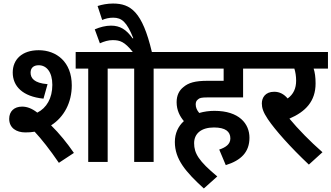

<svg xmlns="http://www.w3.org/2000/svg" viewBox="-20 -916 1875 1086"><path d="M123 -167C141 -167 159 -168 176 -171C216 -128 261 -71 313 5L398 -51C361 -105 316 -161 269 -207C343 -254 386 -337 386 -433C386 -566 299 -632 199 -632C104 -632 52 -579 52 -506C52 -428 108 -370 226 -358L249 -440C172 -446 153 -475 153 -505C153 -532 170 -547 199 -547C243 -547 276 -509 276 -436C276 -360 243 -305 191 -279C159 -304 131 -313 105 -313C60 -313 32 -286 32 -244C32 -192 73 -167 123 -167ZM589 -528H677V-622H408V-528H479V0H589Z M849 -528H938V-622H839C785 -850 719 -896 619 -896C587 -896 557 -890 532 -882L558 -803C576 -811 597 -816 620 -816C669 -816 697 -792 734 -700L730 -699C694 -750 658 -771 608 -771C578 -771 546 -763 516 -750L545 -671C569 -682 593 -689 617 -689C658 -689 684 -681 731 -622H664V-528H739V0H849Z M1220 -70 1257 18C1344 -9 1391 -56 1391 -137C1391 -216 1333 -289 1193 -289C1163 -289 1134 -285 1107 -277C1094 -292 1087 -308 1087 -325C1087 -337 1090 -346 1099 -353C1108 -362 1119 -365 1153 -365H1355V-528H1443V-622H924V-528H1245V-459H1155C1083 -459 1046 -448 1017 -423C994 -405 979 -377 979 -338C979 -292 998 -257 1020 -231C988 -202 969 -162 969 -113C969 -15 1030 56 1133 150L1209 82C1104 -5 1078 -49 1078 -106C1078 -161 1119 -195 1190 -195C1255 -195 1283 -172 1283 -133C1283 -100 1256 -82 1220 -70Z M1804 -55C1735 -115 1665 -187 1617 -245C1708 -284 1765 -343 1765 -444C1765 -480 1761 -507 1754 -528H1835V-622H1430V-528H1645C1651 -509 1655 -485 1655 -460C1655 -416 1640 -383 1607 -359C1586 -384 1561 -397 1531 -397C1480 -397 1461 -363 1461 -331C1461 -307 1468 -282 1495 -242C1536 -181 1622 -84 1727 15Z"/></svg>

Font: Noto Sans Devanagari UI SemiCondensed SemiBold
Style: Regular
Weight: 600
Width: 4
Designer: Jelle Bosma - Monotype Design Team
Foundry: Monotype Imaging Inc.
Version: Version 2.004